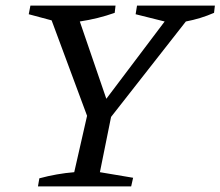

<svg xmlns="http://www.w3.org/2000/svg" viewBox="-20 -668 790 688"><path d="M116 0 121 -29Q184 -46 246 -51L292 -253L165 -595L83 -617L89 -648H394L391 -622Q332 -601 266 -591L361 -314L570 -591L466 -617L471 -648H750L747 -622Q699 -601 646 -591L378 -249L338 -51L457 -31L450 0Z"/></svg>

Font: Piazzolla
Style: Italic
Weight: 400
Italic angle: -11.3°
Designer: Juan Pablo del Peral
Foundry: Huerta Tipografica
Version: Version 1.330